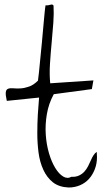

<svg xmlns="http://www.w3.org/2000/svg" viewBox="-20 -835 445 842"><path d="M9.8 -392.6Q3.9 -418.9 5.4 -430.7Q6.8 -442.4 15.6 -445.8Q24.4 -449.2 38.6 -447.8Q52.7 -446.3 69.8 -447.3Q86.9 -448.2 106.9 -455.1Q127 -461.9 146.5 -481.4Q148.4 -492.2 150.9 -518.1Q153.3 -543.9 156.7 -577.1Q160.2 -610.4 163.6 -647Q167 -683.6 169.9 -716.8Q172.9 -750 175.3 -775.4Q177.7 -800.8 179.7 -811.5H187.5Q190.4 -811.5 194.3 -812.5Q198.2 -813.5 202.1 -814.5Q206.1 -815.4 209 -814.9Q211.9 -814.5 214.8 -810.5Q216.8 -777.3 213.9 -735.4Q210.9 -693.4 206.5 -647.5Q202.1 -601.6 199.2 -555.7Q196.3 -509.8 200.2 -469.7L389.6 -482.4L382.8 -444.3L215.8 -421.9Q193.4 -380.9 185.5 -334.5Q177.7 -288.1 180.7 -244.6Q183.6 -201.2 194.8 -163.1Q206.1 -125 222.2 -98.6Q238.3 -72.3 256.8 -61Q275.4 -49.8 293 -59.6Q311.5 -58.6 325.7 -64.9Q339.8 -71.3 349.6 -82Q359.4 -92.8 366.2 -106Q373 -119.1 378.4 -131.8Q383.8 -144.5 390.1 -154.3Q396.5 -164.1 404.3 -168.9Q404.3 -167 404.8 -157.7Q405.3 -148.4 405.3 -145.5Q405.3 -117.2 395.5 -92.3Q385.7 -67.4 369.6 -49.8Q353.5 -32.2 330.6 -22.5Q307.6 -12.7 281.2 -12.7Q238.3 -14.6 211.9 -35.6Q185.5 -56.6 169.9 -90.8Q154.3 -125 148.9 -166.5Q143.6 -208 143.6 -251Q143.6 -293.9 146 -334.5Q148.4 -375 151.4 -407.2Z"/></svg>

Font: The Girl Next Door
Style: Regular
Weight: 400
Designer: Kimberly Geswein
Foundry: Kimberly Geswein
Version: Version 1.002 2010